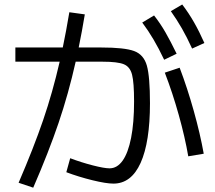

<svg xmlns="http://www.w3.org/2000/svg" viewBox="-20 -829 978 872"><path d="M251 -548.8H49.8V-613.3H265.1Q280.3 -686 294.9 -773.4L365.2 -763.7Q352.5 -686.5 337.4 -613.3H439.5Q545.4 -613.3 589.1 -597.2Q632.8 -581.1 647 -531Q661.1 -481 661.1 -360.4Q661.1 -183.6 618.7 -89.4Q576.2 4.9 495.1 4.9Q461.9 4.9 399.4 -10.5Q336.9 -25.9 281.2 -46.9L298.8 -110.4Q347.7 -91.8 400.6 -78.1Q453.6 -64.5 477.5 -64.5Q512.2 -64.5 537.1 -99.6Q562 -134.8 575.4 -202.9Q588.9 -271 588.9 -368.2Q588.9 -454.1 579.8 -489.7Q570.8 -525.4 542.7 -537.1Q514.6 -548.8 446.3 -548.8H323.7Q291 -403.3 246.1 -271Q201.2 -138.7 130.9 23.4L64.5 1Q133.3 -158.7 176 -283.7Q218.8 -408.7 251 -548.8ZM728.5 -499 795.9 -521.5Q831.1 -428.7 860.1 -325Q889.2 -221.2 905.3 -130.9L835 -119.1Q820.3 -205.1 792 -306.4Q763.7 -407.7 728.5 -499ZM626 -726.6 679.7 -758.8Q708.5 -722.2 731.7 -681.6Q754.9 -641.1 782.2 -585L725.6 -557.6Q700.7 -609.9 677.2 -649.7Q653.8 -689.5 626 -726.6ZM755.9 -778.3 807.6 -808.6Q837.4 -769.5 861.3 -727.5Q885.3 -685.5 908.2 -633.8L852.5 -608.4Q829.1 -659.7 806.2 -699.7Q783.2 -739.7 755.9 -778.3Z"/></svg>

Font: Pretendard
Style: Regular
Weight: 400
Designer: Base glyphs from Inter by Rasmus Andersson; Hangeul glyphs from Noto Sans CJK(Source Han Sans) by Jang Soo-young and Kan
Foundry: Kil Hyung-jin
Version: Version 1.309